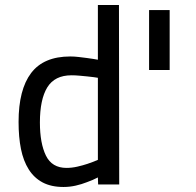

<svg xmlns="http://www.w3.org/2000/svg" viewBox="-20 -735 779 765"><path d="M455 0H371L370 -28Q349 -17 326 -9Q306 -1 282 4.5Q258 10 233 10Q184 10 150 -8Q116 -26 94.5 -60Q73 -94 63.5 -141.5Q54 -189 54 -249Q54 -378 104 -444Q154 -510 260 -510Q276 -510 293 -508Q310 -506 325.5 -504Q341 -502 353 -500Q365 -498 370 -497V-715H454ZM245 -66Q266 -66 288 -71Q310 -76 328 -82Q349 -89 370 -98V-425Q365 -426 354 -427.5Q343 -429 328 -430.5Q313 -432 296.5 -433.5Q280 -435 265 -435Q198 -435 168.5 -387Q139 -339 139 -247Q139 -164 163 -115Q187 -66 245 -66ZM656 -456H574V-695H656Z"/></svg>

Font: Panefresco 500wt
Style: Regular
Weight: 700
Foundry: Campivisivi & Chank Co
Version: Version 1.001